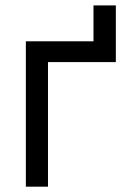

<svg xmlns="http://www.w3.org/2000/svg" viewBox="-20 -701 501 721"><path d="M415 -680.7V-467.8H331.1V-680.7ZM413.1 -545.9V-467.8H160.2V0H77.1V-545.9Z"/></svg>

Font: GitLab Sans
Style: Regular
Weight: 400
Designer: Rasmus Andersson
Foundry: Modifications by GitLab B.V., manufactured by rsms
Version: Version 4.000;git-c8fb6b7